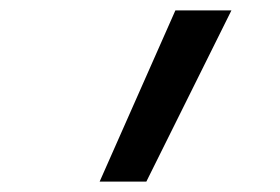

<svg xmlns="http://www.w3.org/2000/svg" viewBox="-20 -792 540 370"><path d="M172 -442 318 -772H426L262 -442Z"/></svg>

Font: Iosevka Curly Slab Medium
Style: Italic
Weight: 500
Italic angle: -9°
Monospace: yes
Designer: Belleve Invis
Foundry: Belleve Invis
Version: Version 22.1.2; ttfautohint (v1.8.4)